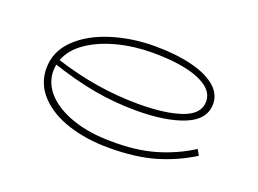

<svg xmlns="http://www.w3.org/2000/svg" viewBox="-81 -664 1152 857"><g transform="rotate(20 495.5 -235.5)"><path d="M879 -91Q797 -40 705.5 -13.5Q614 13 488 13Q381 13 294 -15.5Q207 -44 156.5 -98.5Q106 -153 106 -226Q106 -306 166 -364.5Q226 -423 323 -453.5Q420 -484 528 -484Q627 -484 702.5 -465.5Q778 -447 819 -412.5Q860 -378 860 -330Q860 -256 774 -220.5Q688 -185 546 -185Q443 -185 344.5 -203Q246 -221 142 -256Q139 -241 139 -226Q139 -165 184 -118Q229 -71 308.5 -44.5Q388 -18 488 -18Q604 -16 694.5 -42Q785 -68 864 -118ZM149 -280Q347 -216 546 -216Q674 -216 750.5 -243Q827 -270 827 -330Q827 -388 747.5 -420.5Q668 -453 528 -453Q442 -453 362.5 -432.5Q283 -412 226 -373Q169 -334 149 -280Z"/></g></svg>

Font: BioRhyme Expanded ExtraLight
Style: Regular
Weight: 275
Width: 7
Designer: Aoife Mooney
Foundry: Aoife Mooney Type
Version: Version 1.000